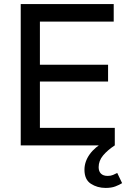

<svg xmlns="http://www.w3.org/2000/svg" viewBox="-20 -714 630 943"><path d="M81.8 0V-694H176V0ZM145.5 0V-86H543.8V0ZM145.5 -313.5V-396.2H510.8V-313.5ZM145.5 -608V-694H538.5V-608ZM498.8 209Q457.8 209 426.2 188.4Q394.8 167.8 394.8 119.8Q394.8 80.2 420.2 44.2Q445.8 8.2 494.8 -18.8L543.8 0Q508 23.5 486.2 49.6Q464.5 75.8 464.5 107Q464.5 127.5 475.9 138.8Q487.2 150 509 150Q523.8 150 535.1 145.2Q546.5 140.5 555.8 135.5L579.8 185.5Q565.8 194.2 546.4 201.6Q527 209 498.8 209Z"/></svg>

Font: Outfit Thin
Style: Regular
Weight: 100
Designer: Rodrigo Fuenzalida
Foundry: fragTYPE
Version: Version 1.100;gftools[0.9.27]